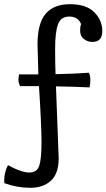

<svg xmlns="http://www.w3.org/2000/svg" viewBox="-73 -686 508 916"><path d="M194 -274Q207 64 207 69Q207 142 170 176Q133 210 71 210Q9 210 -52 188L-53 175Q-53 136 -35 102Q29 137 66.5 137Q104 137 114.5 104Q125 71 125 -8Q125 -87 113 -275H23Q15 -291 15 -305Q15 -319 18 -331H110Q106 -463 106 -474Q106 -574 144.5 -620Q183 -666 261 -666Q339 -666 377 -627.5Q415 -589 415 -537.5Q415 -486 368 -486Q345 -486 327.5 -499.5Q310 -513 309.5 -537Q309 -561 314 -571Q299 -607 258 -607Q217 -607 203.5 -569.5Q190 -532 190 -453.5Q190 -375 192 -332Q280 -334 351 -339Q358 -325 358 -304.5Q358 -284 354 -269Q302 -272 194 -274Z"/></svg>

Font: Port Lligat Slab
Style: Regular
Weight: 400
Designer: Dario Muhafara, Eduardo Rodriguez Tunni
Foundry: Tipo
Version: Version 1.002